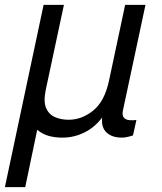

<svg xmlns="http://www.w3.org/2000/svg" viewBox="-25 -544 663 784"><path d="M532 -54 518 9Q490 18 473 18Q433 18 410.5 -2.5Q388 -23 392 -64Q361 -23 318.5 -2.5Q276 18 230 18Q198 18 172.5 10.5Q147 3 127 -14L78 220H-5L153 -524H236L162 -178Q152 -130 163 -103.5Q174 -77 199 -66Q224 -55 255 -55Q309 -55 355.5 -92.5Q402 -130 420 -214L486 -524H569L477 -93Q473 -73 480.5 -64Q488 -55 502.5 -53.5Q517 -52 532 -54Z"/></svg>

Font: Fragment Mono SC
Style: Italic
Weight: 400
Italic angle: -12°
Monospace: yes
Designer: Wei Huang based on Nimbus Sans by URW Studio, based on Helvetica by Max Miedinger.
Foundry: Wei Huang
Version: Version 1.012; ttfautohint (v1.8.4.7-5d5b)